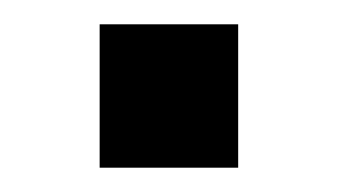

<svg xmlns="http://www.w3.org/2000/svg" viewBox="-20 -354 278 158"><path d="M62 -216V-334H176V-216Z"/></svg>

Font: Nunitoga
Style: Medium
Weight: 500
Designer: Vernon Adams
Foundry: Vernon Adams
Version: Version 1.0